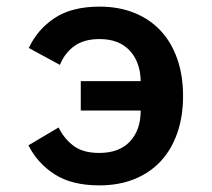

<svg xmlns="http://www.w3.org/2000/svg" viewBox="-20 -548 640 580"><path d="M280 12Q197 12 145 -21.5Q93 -55 66 -109L157 -163Q173 -130 201.5 -108Q230 -86 280 -86Q340 -86 372.5 -120.5Q405 -155 405 -214H224V-303H405Q404 -361 371.5 -395.5Q339 -430 281 -430Q233 -430 204 -408.5Q175 -387 161 -352L67 -403Q93 -459 145 -493.5Q197 -528 281 -528Q339 -528 386 -509Q433 -490 465.5 -455Q498 -420 515.5 -370Q533 -320 533 -258Q533 -196 515.5 -146Q498 -96 465.5 -61Q433 -26 386 -7Q339 12 280 12Z"/></svg>

Font: IBM Plex Mono SemiBold
Style: Regular
Weight: 600
Monospace: yes
Designer: Mike Abbink, Paul van der Laan, Pieter van Rosmalen
Foundry: Bold Monday
Version: Version 2.3